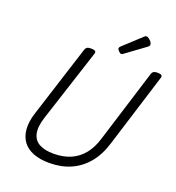

<svg xmlns="http://www.w3.org/2000/svg" viewBox="-212 -1420 1469 1605"><g transform="rotate(20 522.5 -617.5)"><path d="M409 19Q327 19 267.5 -4Q208 -27 174.5 -71.5Q141 -116 135.5 -181.5Q130 -247 157 -331L362 -973Q367 -987 378.5 -993.5Q390 -1000 414 -1000Q437 -1000 448 -993Q459 -986 454 -970L243 -320Q215 -231 228 -175Q241 -119 289.5 -92.5Q338 -66 417 -66Q504 -66 569.5 -95Q635 -124 680.5 -180.5Q726 -237 751 -320L954 -973Q959 -987 970.5 -993.5Q982 -1000 1005 -1000Q1053 -1000 1044 -970L838 -309Q805 -201 744 -128Q683 -55 599 -18Q515 19 409 19ZM665 -1043Q654 -1043 640.5 -1056.5Q627 -1070 627 -1080Q627 -1084 628.5 -1088Q630 -1092 636 -1098L793 -1243Q798 -1248 802.5 -1251Q807 -1254 813 -1254Q823 -1254 835.5 -1245Q848 -1236 857.5 -1224Q867 -1212 867 -1201Q867 -1194 864.5 -1189Q862 -1184 852 -1176L684 -1053Q678 -1049 673.5 -1046Q669 -1043 665 -1043Z"/></g></svg>

Font: Playwrite SK
Style: Regular
Weight: 400
Designer: Veronika Burian, José Scaglione
Foundry: TypeTogether
Version: Version 1.002